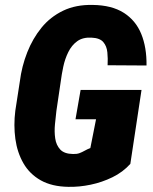

<svg xmlns="http://www.w3.org/2000/svg" viewBox="-20 -741 614 771"><path d="M548.3 -379.9 503.4 -83Q473.6 -49.8 431.6 -29.3Q389.6 -8.8 343.8 0.7Q297.9 10.3 254.4 9.3Q188.5 8.3 143.8 -16.8Q99.1 -42 74.2 -85.2Q49.3 -128.4 41.7 -183.1Q34.2 -237.8 41.5 -296.4L59.6 -413.6Q67.4 -475.1 89.4 -530.8Q111.3 -586.4 146.7 -629.9Q182.1 -673.3 233.4 -698Q284.7 -722.7 352.5 -721.2Q428.7 -720.2 476.8 -689.7Q524.9 -659.2 547.1 -605Q569.3 -550.8 568.4 -478L412.1 -479Q413.6 -505.9 411.1 -530.8Q408.7 -555.7 394.8 -572Q380.9 -588.4 347.7 -589.8Q312.5 -591.8 290 -575.4Q267.6 -559.1 254.2 -531.7Q240.7 -504.4 234.1 -473.1Q227.5 -441.9 224.1 -415L206.5 -295.9Q203.6 -271.5 200.7 -241.9Q197.8 -212.4 201.7 -185.3Q205.6 -158.2 221.9 -140.6Q238.3 -123 273.4 -122.6Q288.6 -122.1 299.1 -126Q309.6 -129.9 319.8 -135.7Q330.1 -141.6 342.8 -146.5L365.7 -262.2H283.2L303.7 -379.9Z"/></svg>

Font: Roboto Condensed Black
Style: Italic
Weight: 900
Italic angle: -12°
Designer: Christian Robertson
Foundry: Google
Version: Version 3.008; 2023